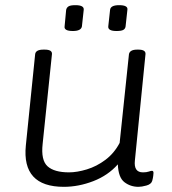

<svg xmlns="http://www.w3.org/2000/svg" viewBox="-20 -717 665 743"><path d="M227 6Q64 6 80 -154L116 -507Q118 -525 148 -525H153Q183 -525 181 -507L145 -160Q138 -97 164 -73.5Q190 -50 247 -50Q278 -50 316 -61.5Q354 -73 388 -98.5Q422 -124 443 -164L479 -507Q482 -525 511 -525H515Q545 -525 543 -507L502 -96Q497 -50 533 -50Q547 -50 555.5 -53Q564 -56 568 -56Q574 -56 574 -48Q574 -45 573 -36.5Q572 -28 569 -17Q565 -4 546.5 1Q528 6 516 6Q485 6 461.5 -12Q438 -30 436 -81Q398 -38 341 -16Q284 6 227 6ZM431 -597Q397 -597 399 -615L406 -679Q408 -697 441 -697Q476 -697 473 -679L466 -615Q465 -606 457.5 -601.5Q450 -597 431 -597ZM262 -597Q227 -597 230 -615L236 -679Q238 -688 245.5 -692.5Q253 -697 272 -697Q306 -697 304 -679L297 -615Q294 -597 262 -597Z"/></svg>

Font: Asap Semi Expanded Semi Expanded Light
Style: Italic
Weight: 300
Width: 6
Italic angle: -6°
Designer: Pablo Cosgaya
Foundry: Omnibus-Type
Version: Version 3.001; ttfautohint (v1.8.4.7-5d5b)